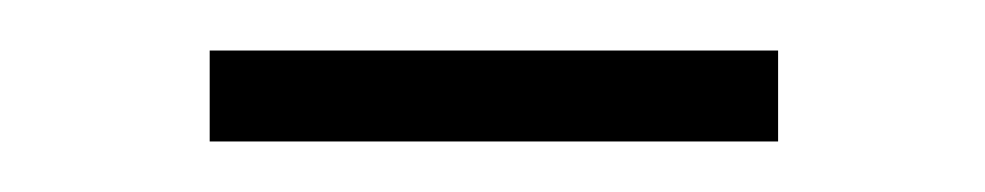

<svg xmlns="http://www.w3.org/2000/svg" viewBox="-20 -709 390 76"><path d="M63 -689V-653H288V-689Z"/></svg>

Font: Montserrat ExtraLight
Style: Regular
Weight: 250
Designer: Julieta Ulanovsky
Foundry: Julieta Ulanovsky
Version: Version 4.000